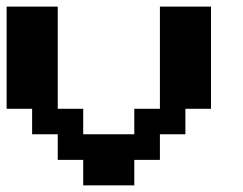

<svg xmlns="http://www.w3.org/2000/svg" viewBox="-20 -558 732 578"><path d="M230.5 0V-76.7H153.8V-153.8H76.7V-230.5H0V-538.1H153.8V-230.5H230.5V-153.8H384.3V-230.5H461.4V-538.1H615.2V-230.5H538.1V-153.8H461.4V-76.7H384.3V0Z"/></svg>

Font: Good Old DOS
Style: Regular
Weight: 400
Designer: Vasily Draigo
Foundry: Vasily Draigo
Version: 1.0